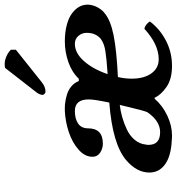

<svg xmlns="http://www.w3.org/2000/svg" viewBox="12 -742 741 804"><g transform="rotate(-90 382.0 -340.5)"><path d="M314 -94.2Q317.4 -102.5 322 -119.4Q326.7 -136.2 333.5 -164.8Q340.3 -193.4 344.2 -209Q319.3 -206.1 293.9 -199Q268.6 -191.9 242.2 -179.7Q215.8 -167.5 198.2 -146.7Q180.7 -126 178.2 -100.1Q176.8 -95.7 176.8 -88.9Q176.8 -40 230 -40Q277.3 -40 314 -94.2ZM600.1 -397Q561.5 -397 527.8 -359.1Q494.1 -321.3 473.1 -259.8Q539.1 -264.2 570.3 -269.3Q601.6 -274.4 620.1 -288.1Q646 -309.1 646 -347.2Q646 -367.2 633.3 -382.1Q620.6 -397 600.1 -397ZM318.8 -397Q285.6 -397 265.9 -383.3Q246.1 -369.6 246.1 -341.8Q246.1 -279.8 182.1 -279.8Q161.1 -279.8 144 -291.3Q127 -302.7 127 -323.2Q127 -355 156.7 -381.3Q186.5 -407.7 229.5 -422.1Q272.5 -436.5 317.9 -439H333Q344.2 -439 357.4 -437Q370.6 -435.1 388.7 -429.7Q406.7 -424.3 421.9 -411.6Q437 -398.9 443.8 -380.9Q445.3 -379.4 448.2 -380.9Q452.1 -380.9 453.1 -379.9Q481.4 -409.7 523.7 -424.3Q565.9 -439 609.9 -439Q648.4 -439 678.7 -430.9Q709 -422.9 726.3 -409.9Q743.7 -397 752.7 -382.8Q761.7 -368.7 763.2 -354Q764.2 -351.1 764.2 -346.2Q764.2 -324.7 754.2 -304.7Q744.1 -284.7 729 -272.9Q699.2 -247.6 636.5 -234.9Q573.7 -222.2 460.9 -216.8Q454.1 -187.5 454.1 -159.2Q454.1 -106.9 476.3 -76.4Q498.5 -45.9 535.2 -45.9Q597.7 -45.9 663.1 -106Q680.2 -102.5 693.8 -83Q662.1 -41 613.3 -15.6Q564.5 9.8 507.8 9.8Q453.1 9.8 420.2 -12.7Q387.2 -35.2 374 -63H370.1Q341.3 -29.8 299.3 -10Q257.3 9.8 216.8 9.8Q202.6 9.8 196.8 8.8Q130.4 5.9 95.7 -19Q61 -43.9 61 -85Q61 -137.7 112.8 -182.1Q179.7 -239.3 354 -252.9Q367.2 -315.9 367.2 -338.9Q367.2 -397 318.8 -397ZM397 -558.1 499 -689Q504.9 -690.9 515.1 -690.9Q531.2 -690.9 547.6 -683.6Q564 -676.3 575.2 -665V-644L439.9 -536.1Q419.9 -520 399.9 -520Q394 -520 389.6 -524.9Q385.3 -529.8 386.2 -534.2Q388.2 -546.9 397 -558.1Z"/></g></svg>

Font: Common Serif
Style: Bold Italic
Weight: 700
Italic angle: -12°
Designer: Philipp H. Poll, Khaled Hosny
Foundry: Stefan Peev, Context Ltd.
Version: Version 1.026